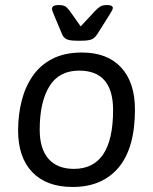

<svg xmlns="http://www.w3.org/2000/svg" viewBox="-20 -738 609 764"><path d="M287 -576Q256 -576 244 -582.5Q232 -589 227 -602L195 -678Q192 -686 189.5 -692Q187 -698 187 -703Q187 -718 213 -718Q235 -718 243.5 -710Q252 -702 258 -694L301 -633L358 -694Q366 -703 376.5 -710.5Q387 -718 406 -718Q429 -718 429 -706Q429 -700 415 -678L367 -602Q359 -589 347 -582.5Q335 -576 303 -576ZM269 6Q165 6 108.5 -53Q52 -112 52 -219Q52 -280 66 -336Q80 -392 110 -435.5Q140 -479 188.5 -504Q237 -529 306 -529Q407 -529 462 -469.5Q517 -410 517 -302Q517 -149 452 -71.5Q387 6 269 6ZM274 -66Q430 -66 430 -300Q430 -457 295 -457Q215 -457 176.5 -394.5Q138 -332 138 -222Q138 -146 173 -106Q208 -66 274 -66Z"/></svg>

Font: Asap
Style: Italic
Weight: 400
Italic angle: -6°
Designer: Pablo Cosgaya
Foundry: Omnibus-Type
Version: Version 3.001; ttfautohint (v1.8.3)